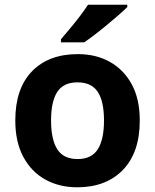

<svg xmlns="http://www.w3.org/2000/svg" viewBox="-20 -786 659 816"><path d="M574 -274Q574 -138 502.5 -64Q431 10 308 10Q232 10 172.5 -23Q113 -56 79 -119.5Q45 -183 45 -274Q45 -410 116 -483Q187 -556 311 -556Q388 -556 447 -523Q506 -490 540 -427.5Q574 -365 574 -274ZM197 -274Q197 -193 223.5 -151.5Q250 -110 310 -110Q369 -110 395.5 -151.5Q422 -193 422 -274Q422 -355 395.5 -395.5Q369 -436 309 -436Q250 -436 223.5 -395.5Q197 -355 197 -274ZM521 -756Q507 -742 484 -722Q461 -702 434.5 -680Q408 -658 382.5 -638.5Q357 -619 338 -606H239V-619Q255 -638 276.5 -663.5Q298 -689 319 -716.5Q340 -744 354 -766H521Z"/></svg>

Font: Noto Sans Gujarati UI
Style: Bold
Weight: 700
Designer: Jelle Bosma - Monotype Design Team, Universal Thirst
Foundry: Monotype Imaging Inc.
Version: Version 2.106; ttfautohint (v1.8.4.7-5d5b)